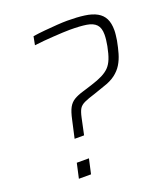

<svg xmlns="http://www.w3.org/2000/svg" viewBox="-130 -786 759 876"><g transform="rotate(-20 250.0 -348.0)"><path d="M146 -178 165 -263Q173 -301 183.5 -320Q194 -339 211.5 -349.5Q229 -360 256 -368L301 -382Q336 -393 357.5 -404Q379 -415 392.5 -429Q406 -443 415 -465.5Q424 -488 431 -524Q434 -540 435.5 -553.5Q437 -567 437 -579Q437 -611 422 -627Q407 -643 376 -648Q345 -653 295 -653Q280 -653 260 -652Q240 -651 216.5 -649.5Q193 -648 169 -646Q145 -644 122 -641L130 -682Q155 -686 187 -689Q219 -692 248.5 -694Q278 -696 298 -696Q346 -696 382 -691Q418 -686 441 -673Q464 -660 475 -638Q486 -616 486 -582Q486 -571 484.5 -559Q483 -547 481 -533Q475 -501 467 -473.5Q459 -446 445.5 -424Q432 -402 409.5 -385Q387 -368 352 -357L303 -340Q267 -329 249 -320.5Q231 -312 223 -299Q215 -286 209 -258L192 -178ZM102 0 118 -72H177L161 0Z"/></g></svg>

Font: Saira Thin ExtraLight
Style: Italic
Weight: 250
Italic angle: -12°
Version: Version 1.101